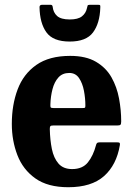

<svg xmlns="http://www.w3.org/2000/svg" viewBox="-20 -769 558 804"><path d="M29.5 -250Q29.5 -330 53.8 -394.5Q78 -459 132 -497Q186 -535 274 -535Q340 -535 382 -510.2Q424 -485.5 446.8 -445.2Q469.5 -405 478.5 -356.5Q487.5 -308 487.5 -260.5Q487.5 -249.5 484.2 -246.5Q481 -243.5 470 -243.5H202.5Q193.5 -243.5 191 -240.8Q188.5 -238 188.5 -229Q189.5 -183.5 197.2 -145.2Q205 -107 225 -84Q245 -61 282 -61Q325.5 -61 348 -89Q370.5 -117 382 -161Q383 -166.5 386.2 -169.8Q389.5 -173 397.5 -173H470Q479 -173 481 -170.5Q483 -168 482 -161.5Q468 -78 415.5 -31.5Q363 15 266 15Q180 15 128 -22Q76 -59 52.8 -119.5Q29.5 -180 29.5 -250ZM204.5 -316.5H324Q334 -316.5 335.8 -318Q337.5 -319.5 337.5 -327.5Q337.5 -357.5 331.5 -389Q325.5 -420.5 311 -442Q296.5 -463.5 270 -463.5Q241.5 -463.5 224.5 -444.5Q207.5 -425.5 199.8 -395.5Q192 -365.5 191 -332Q190.5 -323 192 -319.8Q193.5 -316.5 204.5 -316.5ZM272 -595Q202 -595 174.2 -633.8Q146.5 -672.5 145.5 -739.5Q145.5 -749 157 -749H191.5Q199.5 -749 200.5 -741Q203 -716.5 219.2 -702Q235.5 -687.5 272 -687.5Q306.5 -687.5 323 -700.5Q339.5 -713.5 344 -734.5Q346 -741.5 346.8 -745.2Q347.5 -749 356.5 -749H390Q398 -749 399.2 -746.8Q400.5 -744.5 400 -737Q398 -671.5 369.5 -633.2Q341 -595 272 -595Z"/></svg>

Font: Besley* Narrow
Style: Bold
Weight: 700
Width: 4
Designer: Owen Earl
Foundry: indestructible type*
Version: Version 3.000; ttfautohint (v1.8.3)